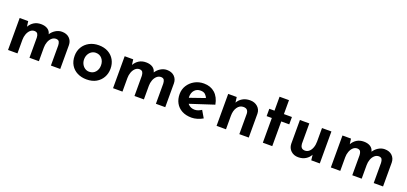

<svg xmlns="http://www.w3.org/2000/svg" viewBox="22 -1516 5161 2433"><g transform="rotate(20 2602.5 -300.0)"><path d="M189 -431 200 -349 197 -356Q222 -401 262 -426Q302 -451 357 -451Q410 -451 445.5 -428.5Q481 -406 491 -360L486 -358Q513 -401 553.5 -426Q594 -451 638 -451Q702 -451 739.5 -415Q777 -379 778 -322V0H652V-271Q651 -301 641 -320Q631 -339 600 -341Q566 -341 541 -318Q516 -295 503 -259Q490 -223 490 -184V0H363V-271Q362 -301 351 -320Q340 -339 309 -341Q275 -341 251 -318Q227 -295 214 -259.5Q201 -224 201 -185V0H74V-431Z M892 -220Q892 -286 923 -338Q954 -390 1009.5 -420Q1065 -450 1137 -450Q1210 -450 1264 -420Q1318 -390 1347 -338Q1376 -286 1376 -220Q1376 -155 1346.5 -102.5Q1317 -50 1263.5 -19.5Q1210 11 1135 11Q1065 11 1010 -16.5Q955 -44 923.5 -96Q892 -148 892 -220ZM1020 -219Q1020 -184 1035 -155Q1050 -126 1075.5 -109Q1101 -92 1133 -92Q1185 -92 1216.5 -128.5Q1248 -165 1248 -219Q1248 -274 1216.5 -310.5Q1185 -347 1133 -347Q1101 -347 1075.5 -330Q1050 -313 1035 -284Q1020 -255 1020 -219Z M1605 -431 1616 -349 1613 -356Q1638 -401 1678 -426Q1718 -451 1773 -451Q1826 -451 1861.5 -428.5Q1897 -406 1907 -360L1902 -358Q1929 -401 1969.5 -426Q2010 -451 2054 -451Q2118 -451 2155.5 -415Q2193 -379 2194 -322V0H2068V-271Q2067 -301 2057 -320Q2047 -339 2016 -341Q1982 -341 1957 -318Q1932 -295 1919 -259Q1906 -223 1906 -184V0H1779V-271Q1778 -301 1767 -320Q1756 -339 1725 -341Q1691 -341 1667 -318Q1643 -295 1630 -259.5Q1617 -224 1617 -185V0H1490V-431Z M2551 11Q2474 11 2419.5 -18.5Q2365 -48 2336.5 -100Q2308 -152 2308 -219Q2308 -284 2341 -336Q2374 -388 2429.5 -419Q2485 -450 2554 -450Q2644 -450 2703 -397.5Q2762 -345 2780 -247L2440 -136L2411 -206L2667 -295L2640 -281Q2631 -309 2608.5 -330Q2586 -351 2544 -351Q2494 -351 2463.5 -317Q2433 -283 2433 -227Q2433 -165 2467.5 -131Q2502 -97 2554 -97Q2578 -97 2600.5 -105.5Q2623 -114 2645 -128L2701 -33Q2667 -13 2627.5 -1Q2588 11 2551 11Z M3001 -431 3012 -346 3009 -356Q3031 -398 3074 -424Q3117 -450 3177 -450Q3238 -450 3278.5 -414Q3319 -378 3320 -321V0H3193V-275Q3192 -305 3176.5 -323.5Q3161 -342 3125 -342Q3075 -342 3044 -297Q3013 -252 3013 -182V0H2886V-431Z M3510 -620H3637V-432H3745V-333H3637V0H3510V-333H3440V-432H3510Z M3992 20Q3933 20 3894 -16Q3855 -52 3853 -109V-431H3980V-156Q3982 -126 3996.5 -107.5Q4011 -89 4044 -88Q4076 -88 4100 -109Q4124 -130 4137.5 -166.5Q4151 -203 4151 -248V-431H4278V0H4163L4153 -86L4156 -75Q4135 -33 4092.5 -6.5Q4050 20 3992 20Z M4542 -431 4553 -349 4550 -356Q4575 -401 4615 -426Q4655 -451 4710 -451Q4763 -451 4798.5 -428.5Q4834 -406 4844 -360L4839 -358Q4866 -401 4906.5 -426Q4947 -451 4991 -451Q5055 -451 5092.5 -415Q5130 -379 5131 -322V0H5005V-271Q5004 -301 4994 -320Q4984 -339 4953 -341Q4919 -341 4894 -318Q4869 -295 4856 -259Q4843 -223 4843 -184V0H4716V-271Q4715 -301 4704 -320Q4693 -339 4662 -341Q4628 -341 4604 -318Q4580 -295 4567 -259.5Q4554 -224 4554 -185V0H4427V-431Z"/></g></svg>

Font: Reem Kufi Fun SemiBold
Style: Regular
Weight: 600
Designer: Khaled Hosny
Version: Version 1.005